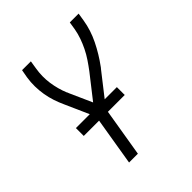

<svg xmlns="http://www.w3.org/2000/svg" viewBox="-200 -663 1001 1001"><g transform="rotate(-45 300.0 -162.5)"><path d="M177 205 225 -85 152 -249Q140 -275 130.5 -303.5Q121 -332 116 -362Q111 -392 110.5 -423Q110 -454 115 -486L123 -530H188L181 -486Q172 -432 179.5 -380.5Q187 -329 206 -283L207 -282Q208 -280 209 -277.5Q210 -275 211 -272L266 -149L367 -278Q385 -302 401.5 -326.5Q418 -351 431 -377.5Q444 -404 453.5 -431Q463 -458 468 -486L475 -530H540L533 -486Q523 -424 494 -365Q465 -306 426 -253Q424 -250 422 -247.5Q420 -245 418 -243L289 -78L242 205ZM108 -60V-118H410V-60Z"/></g></svg>

Font: Iosevka Curly LtExObl
Style: Regular
Weight: 300
Width: 7
Italic angle: -9°
Monospace: yes
Designer: Belleve Invis
Foundry: Belleve Invis
Version: Version 11.1.0; ttfautohint (v1.8.3)